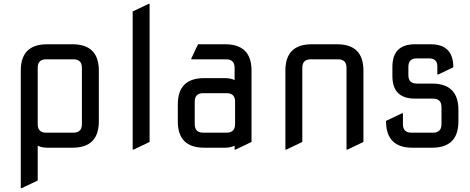

<svg xmlns="http://www.w3.org/2000/svg" viewBox="-20 -767 2439 997"><path d="M219.7 -459Q175.8 -459 175.8 -415V-122.1Q175.8 -78.1 219.7 -78.1H361.3Q405.3 -78.1 405.3 -122.1V-415Q405.3 -459 361.3 -459ZM356.4 0H224.6Q198.7 0 175.8 -10.3V170.4L92.8 210H87.9V-400.4Q87.9 -537.1 224.6 -537.1H356.4Q493.2 -537.1 493.2 -400.4V-136.7Q493.2 0 356.4 0Z M668.9 9.8V-707.5L752 -747.1H756.8V-29.8L673.8 9.8Z M1040 0Q903.3 0 903.3 -136.7V-224.6Q903.3 -361.3 1040 -361.3H1149.4Q1178.2 -361.3 1198.2 -351.1V-415Q1198.2 -459 1154.3 -459H973.6V-463.9L1008.3 -537.1H1149.4Q1286.1 -537.1 1286.1 -400.4V-29.8L1203.1 9.8H1198.2V-10.3Q1176.3 0 1149.4 0ZM1035.2 -78.1H1156.7Q1200.7 -78.1 1200.7 -122.1V-239.3Q1200.7 -283.2 1156.7 -283.2H1035.2Q991.2 -283.2 991.2 -239.3V-122.1Q991.2 -78.1 1035.2 -78.1Z M1466.8 9.8H1461.9V-400.4Q1461.9 -537.1 1598.6 -537.1H1730.5Q1867.2 -537.1 1867.2 -400.4V-29.8L1784.2 9.8H1779.3V-415Q1779.3 -459 1735.4 -459H1593.8Q1549.8 -459 1549.8 -415V-29.8Z M2121.1 0Q1984.4 0 1984.4 -139.2L2067.4 -178.7H2072.3V-122.1Q2072.3 -78.1 2116.2 -78.1H2228.5Q2272.5 -78.1 2272.5 -122.1V-210.9Q2272.5 -254.9 2228.5 -254.9H2134.8Q2017.6 -254.9 2017.6 -372.1V-419.9Q2017.6 -537.1 2134.8 -537.1H2216.8Q2334 -537.1 2334 -417.5L2255.9 -380.4H2251V-422.4Q2251 -463.9 2207 -463.9H2144.5Q2100.6 -463.9 2100.6 -419.9V-377Q2100.6 -333 2144.5 -333H2223.6Q2360.4 -333 2360.4 -196.3V-136.7Q2360.4 0 2223.6 0Z"/></svg>

Font: Nova Square
Style: Book
Weight: 400
Designer: Wojciech Kalinowski "wmk69" (wmk69@o2.pl)
Foundry: Wojciech Kalinowski "wmk69" (wmk69@o2.pl)
Version: Version 3.1.0; 2021-05-23